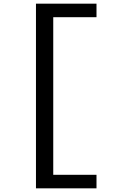

<svg xmlns="http://www.w3.org/2000/svg" viewBox="-20 -821 660 1041"><path d="M175 -801H503.2V-727.7H246.2L268.7 -746.7V145.7L246.2 126.7H503.2V200H175Z"/></svg>

Font: Monaspace Xenon Var ExtraLight
Style: Regular
Weight: 200
Designer: Riley Cran and the Lettermatic Team
Version: Version 1.200 (Monaspace Xenon Var)